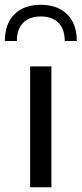

<svg xmlns="http://www.w3.org/2000/svg" viewBox="-47 -790 344 810"><path d="M80.1 -510V0H169.9V-510ZM-26.6 -616.9H24.2Q24.2 -667.2 50.5 -693.8Q76.9 -720.5 125 -720.5Q173.1 -720.5 199.6 -693.8Q226.1 -667.2 226.1 -616.9H277.1Q277.1 -689 236.6 -729.4Q196 -769.8 125 -769.8Q53.7 -769.8 13.5 -729.4Q-26.6 -689 -26.6 -616.9Z"/></svg>

Font: Estedad-FD-VF Thin
Style: Regular
Weight: 100
Designer: Amin Abedi
Version: Version 5.0